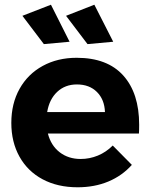

<svg xmlns="http://www.w3.org/2000/svg" viewBox="-20 -788 636 814"><path d="M570 -259Q570 -235 569 -222H183Q196 -171 233 -142.5Q270 -114 322 -114Q360 -114 395 -128.5Q430 -143 458 -171L539 -89Q498 -43 439.5 -18.5Q381 6 309 6Q224 6 160.5 -28Q97 -62 62.5 -124Q28 -186 28 -267Q28 -349 63 -411.5Q98 -474 161 -508.5Q224 -543 305 -543Q435 -543 502.5 -468Q570 -393 570 -259ZM425 -313Q423 -366 391 -398Q359 -430 306 -430Q256 -430 222.5 -398.5Q189 -367 180 -313ZM196 -768 275 -611 166 -601 75 -721ZM380 -768 460 -611 351 -601 260 -721Z"/></svg>

Font: Argentum Sans SemiBold
Style: Regular
Weight: 600
Designer: Julieta Ulanovsky (Modified by Cristiano Sobral)
Foundry: Julieta Ulanovsky
Version: Version 5.001;November 22, 2018;FontCreator 11.5.0.2425 64-b